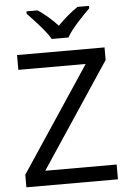

<svg xmlns="http://www.w3.org/2000/svg" viewBox="-62 -989 695 1034"><g transform="rotate(-5 286.0 -472.0)"><path d="M244 -784H334C358 -829 421 -893 459 -931V-944H397C362 -921 324 -888 288 -852C255 -888 216 -921 181 -944H121V-931C157 -893 218 -829 244 -784ZM533 0V-80H147L523 -646V-714H50V-634H414L38 -68V0Z"/></g></svg>

Font: Noto Sans Brahmi
Style: Regular
Weight: 400
Designer: Monotype Design Team
Foundry: Monotype Imaging Inc.
Version: Version 2.004